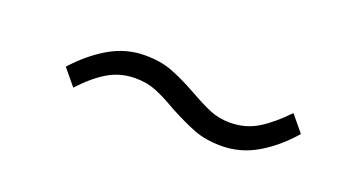

<svg xmlns="http://www.w3.org/2000/svg" viewBox="-27 -498 580 325"><g transform="rotate(20 263.0 -335.0)"><path d="M102 -292 78 -321Q104 -350 134 -367.5Q164 -385 198 -385Q226 -385 247 -377Q268 -369 295 -354Q318 -341 334.5 -334Q351 -327 371 -327Q399 -327 421 -340.5Q443 -354 467 -379L491 -350Q465 -320 435 -302.5Q405 -285 371 -285Q343 -285 322 -293Q301 -301 273 -316Q251 -329 234 -336Q217 -343 196 -343Q169 -343 147 -330Q125 -317 102 -292Z"/></g></svg>

Font: Haskoy ExtraLight
Style: Italic
Weight: 200
Designer: Ertekin Erdin
Foundry: Ertekin Erdin
Version: Version 2.000; ttfautohint (v1.8.4.7-5d5b)